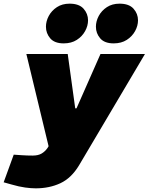

<svg xmlns="http://www.w3.org/2000/svg" viewBox="-88 -820 812 1049"><path d="M107 209Q82 209 49 204.5Q16 200 -25 188L-68 176L-13 25L31 28Q46 29 60.5 29.5Q75 30 90 30Q121 30 140 18.5Q159 7 172 -12L189 -41L199 6H184L56 -525H282L323 -228H330L461 -525H704L344 83Q302 153 242 181Q182 209 107 209ZM260 -583Q210 -583 186.5 -610.5Q163 -638 163 -674Q163 -704 178.5 -733Q194 -762 223 -781Q252 -800 292 -800Q344 -800 368.5 -772.5Q393 -745 393 -709Q393 -679 377 -650Q361 -621 331.5 -602Q302 -583 260 -583ZM533 -583Q483 -583 459.5 -610.5Q436 -638 436 -674Q436 -704 451.5 -733Q467 -762 496 -781Q525 -800 565 -800Q617 -800 641.5 -772.5Q666 -745 666 -709Q666 -679 650 -650Q634 -621 604.5 -602Q575 -583 533 -583Z"/></svg>

Font: REM Black
Style: Italic
Weight: 900
Italic angle: -11°
Designer: Octavio Pardo
Foundry: Ashler Design
Version: Version 1.005;gftools[0.9.28]